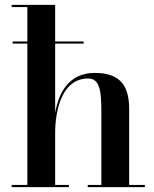

<svg xmlns="http://www.w3.org/2000/svg" viewBox="-20 -770 632 790"><path d="M28 -9V0H263.5V-9H207V-223.5C207 -312.5 233 -447 342.5 -447C391.5 -447 397 -394 397 -310V-9H341V0H576V-9H511.5V-319C511.5 -406 484.5 -470 370.5 -470C262 -470 221 -387 207 -305V-590.5H324V-599.5H207V-750H28V-741H92.5V-599.5H32V-590.5H92.5V-9Z"/></svg>

Font: Bodoni* 24pt Medium
Style: Regular
Weight: 500
Version: Version 2.3